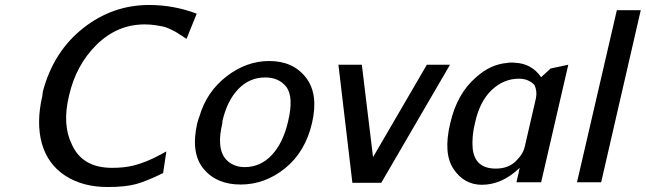

<svg xmlns="http://www.w3.org/2000/svg" viewBox="-20 -732 2593 771"><path d="M150 -347Q152 -366 153 -368Q196 -526 314 -619Q432 -712 579 -712Q678 -712 770 -677L729 -576Q725 -578 708 -589.5Q691 -601 685.5 -604Q680 -607 663.5 -615Q647 -623 635 -625.5Q623 -628 603 -631Q583 -634 561 -634Q451 -634 368 -552.5Q285 -471 257 -347Q229 -231 269 -151Q311 -58 430 -58Q478 -58 515 -67Q568 -80 626 -112L648 -124L635 -37Q570 -5 527 7Q484 19 412 19Q312 19 242 -26.5Q172 -72 148 -156Q125 -240 150 -347Z M772 -237Q776 -252 781 -265Q810 -364 890 -425.5Q970 -487 1061 -487Q1157 -487 1208.5 -420.5Q1260 -354 1233 -238Q1206 -122 1125 -56.5Q1044 9 946 9Q849 9 797 -54.5Q745 -118 772 -237ZM873 -245V-238Q861 -187 864 -155Q867 -109 894.5 -85Q922 -61 963 -61Q1026 -61 1071.5 -109.5Q1117 -158 1137 -245Q1160 -342 1130 -383Q1100 -421 1045 -421Q982 -421 937 -374.5Q892 -328 873 -245Z M1339 -472H1433L1478 -101L1694 -472H1787L1511 2H1395Z M1788 -237Q1815 -356 1892 -422Q1949 -473 2014 -479Q2030 -482 2048 -480Q2115 -477 2153 -422L2191 -457L2262 -472L2153 0H2054L2061 -32Q2063 -36 2063 -41L2067 -58Q1996 10 1915 10Q1844 10 1801.5 -53Q1759 -116 1788 -237ZM1888 -241Q1874 -185 1878 -137Q1886 -55 1971 -55Q2020 -55 2050 -83.5Q2080 -112 2087 -142L2132 -337Q2138 -366 2126 -391Q2102 -416 2064 -416Q2003 -416 1955 -371Q1907 -326 1888 -241Z M2297 0 2457 -691H2553L2394 0Z"/></svg>

Font: Coval
Style: Italic
Weight: 400
Foundry: Context Ltd
Version: Version 001.000